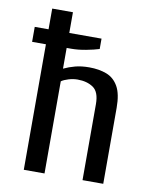

<svg xmlns="http://www.w3.org/2000/svg" viewBox="-80 -760 650 821"><g transform="rotate(10 245.0 -350.0)"><path d="M80 0V-545H20V-610H80V-700H170V-610H310V-565Q288 -558 254 -551.5Q220 -545 190 -545H170V-455Q193 -466 219.5 -473Q246 -480 280 -480Q323 -480 355.5 -467.5Q388 -455 406.5 -422.5Q425 -390 425 -330V0H335V-330Q335 -383 308 -401.5Q281 -420 240 -420Q221 -420 201 -414Q181 -408 170 -400V0Z"/></g></svg>

Font: Cuprum
Style: Regular
Weight: 400
Designer: Jovanny Lemonad
Foundry: Jovanny Lemonad
Version: Version 3.000